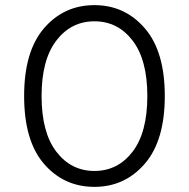

<svg xmlns="http://www.w3.org/2000/svg" viewBox="-20 -718 736 748"><path d="M348 10Q466 10 544 -80Q622 -170 622 -344Q622 -518 544 -608Q466 -698 348 -698Q229 -698 151.5 -608Q74 -518 74 -344Q74 -169 151.5 -79.5Q229 10 348 10ZM142 -344Q142 -485 199.5 -560Q257 -635 348 -635Q439 -635 496.5 -560Q554 -485 554 -344Q554 -202 496.5 -127Q439 -52 348 -52Q257 -52 199.5 -127Q142 -202 142 -344Z"/></svg>

Font: Roundo
Style: Regular
Weight: 400
Designer: Namrata Goyal (Gurmukhi), Shiva Nallaperumal (Latin)
Foundry: Indian Type Foundry
Version: Version 1.000;PS 1.0;hotconv 1.0.88;makeotf.lib2.5.647800